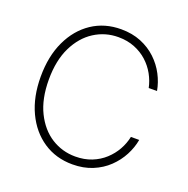

<svg xmlns="http://www.w3.org/2000/svg" viewBox="-132 -862 979 998"><g transform="rotate(20 357.5 -363.5)"><path d="M372.1 9.8Q280.8 9.8 210.9 -36.9Q141.1 -83.5 101.6 -167.2Q62 -251 62 -363.3Q62 -476.1 101.6 -560.1Q141.1 -644 210.9 -690.7Q280.8 -737.3 372.1 -737.3Q433.1 -737.3 482.2 -717.3Q531.2 -697.3 567.4 -663.1Q603.5 -628.9 625.7 -586.4Q647.9 -543.9 655.8 -499H609.9Q602.1 -536.6 582.8 -571.5Q563.5 -606.4 533.2 -634Q502.9 -661.6 462.4 -677.7Q421.9 -693.8 372.1 -693.8Q299.8 -693.8 239.5 -655.3Q179.2 -616.7 143.1 -543Q106.9 -469.2 106.9 -363.3Q106.9 -256.8 143.3 -183.1Q179.7 -109.4 239.7 -71.5Q299.8 -33.7 372.1 -33.7Q421.9 -33.7 462.4 -49.8Q502.9 -65.9 533.2 -93.8Q563.5 -121.6 582.8 -156.2Q602.1 -190.9 609.9 -228.5H655.8Q647.9 -184.1 625.7 -141.8Q603.5 -99.6 567.6 -65.2Q531.7 -30.8 482.4 -10.5Q433.1 9.8 372.1 9.8Z"/></g></svg>

Font: Inter 18pt ExtraLight
Style: Regular
Weight: 250
Designer: Rasmus Andersson
Foundry: rsms
Version: Version 4.001;git-66647c0bb